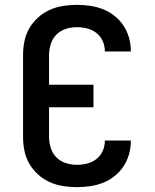

<svg xmlns="http://www.w3.org/2000/svg" viewBox="-20 -763 640 791"><path d="M297 8Q268 8 239.5 3.5Q211 -1 184.5 -13Q158 -25 136.5 -44.5Q115 -64 100.5 -89Q86 -114 80.5 -142.5Q75 -171 75 -200V-535Q75 -564 80.5 -592.5Q86 -621 100.5 -646Q115 -671 136.5 -690.5Q158 -710 184.5 -722Q211 -734 239.5 -738.5Q268 -743 297 -743Q325 -743 352 -739Q379 -735 404.5 -725Q430 -715 452 -697.5Q474 -680 489 -657Q504 -634 511.5 -607.5Q519 -581 519 -553Q519 -553 519 -552.5Q519 -552 519 -551H412Q412 -552 412 -552Q412 -552 412 -552Q412 -574 403 -594Q394 -614 377.5 -627Q361 -640 340 -645.5Q319 -651 297 -651Q274 -651 251.5 -644Q229 -637 212.5 -620.5Q196 -604 189 -581Q182 -558 182 -535V-414H365V-321H182V-200Q182 -177 189 -154Q196 -131 212.5 -114.5Q229 -98 251.5 -91Q274 -84 297 -84Q319 -84 340 -89.5Q361 -95 377.5 -108Q394 -121 403 -141Q412 -161 412 -183Q412 -183 412 -183Q412 -183 412 -184H519Q519 -183 519 -182.5Q519 -182 519 -182Q519 -154 511.5 -127.5Q504 -101 489 -78Q474 -55 452 -37.5Q430 -20 404.5 -10Q379 0 352 4Q325 8 297 8Z"/></svg>

Font: Zed Mono Semibold Extended
Style: Regular
Weight: 600
Width: 7
Monospace: yes
Designer: Belleve Invis
Foundry: Belleve Invis
Version: Version 1.0.0; ttfautohint (v1.8.4)